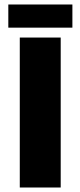

<svg xmlns="http://www.w3.org/2000/svg" viewBox="-20 -834 358 854"><path d="M68 0V-667H250V0ZM17 -711V-814H302V-711Z"/></svg>

Font: Maven Pro ExtraBold
Style: Regular
Weight: 800
Designer: Joe Prince
Foundry: Joe Prince
Version: Version 2.100